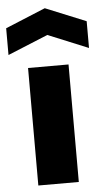

<svg xmlns="http://www.w3.org/2000/svg" viewBox="-86 -842 482 879"><g transform="rotate(-5 155.0 -403.0)"><path d="M-30 -730 154 -806 340 -730V-607L155 -683L-30 -607ZM54 -540H240V0H54Z"/></g></svg>

Font: Encode Sans Narrow
Style: ExtraBold
Weight: 800
Designer: Pablo Impallari, Andres Torresi
Foundry: Pablo Impallari, Andres Torresi
Version: Version 1.000; ttfautohint (v1.00) -l 8 -r 50 -G 200 -x 14 -